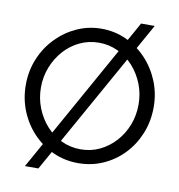

<svg xmlns="http://www.w3.org/2000/svg" viewBox="-91 -856 947 1013"><g transform="rotate(10 382.5 -349.5)"><path d="M725 -350Q725 -274 698.5 -208.5Q672 -143 625 -94Q578 -45 516 -17.5Q454 10 383 10Q311 10 249 -18Q187 -46 140 -95.5Q93 -145 66.5 -210Q40 -275 40 -350Q40 -424 67 -489.5Q94 -555 142 -604.5Q190 -654 252 -682Q314 -710 383 -710Q454 -710 516 -681.5Q578 -653 625 -603Q672 -553 698.5 -488Q725 -423 725 -350ZM644 -350Q644 -408 623.5 -459.5Q603 -511 567.5 -550.5Q532 -590 484.5 -612.5Q437 -635 383 -635Q328 -635 280.5 -612.5Q233 -590 197.5 -550.5Q162 -511 141.5 -459.5Q121 -408 121 -350Q121 -292 141.5 -240Q162 -188 197.5 -148.5Q233 -109 280.5 -86.5Q328 -64 383 -64Q438 -64 485 -86.5Q532 -109 568 -148.5Q604 -188 624 -239.5Q644 -291 644 -350ZM656 -773 182 74H110L583 -773Z"/></g></svg>

Font: Kulim Park
Style: Regular
Weight: 400
Designer: Noponies / Dale Sattler
Foundry: Noponies
Version: Version 1.000; ttfautohint (v1.8.3)